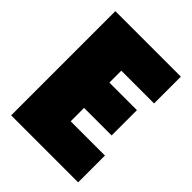

<svg xmlns="http://www.w3.org/2000/svg" viewBox="-201 -806 912 912"><g transform="rotate(45 255.0 -350.0)"><path d="M35 0V-700H475V-520H255V-440H440V-270H255V-180H485V0Z"/></g></svg>

Font: Tektur SemiCondensed Black
Style: Regular
Weight: 900
Width: 4
Designer: Adam Jagosz
Foundry: Adam Jagosz
Version: Version 1.005;gftools[0.9.30]